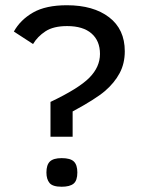

<svg xmlns="http://www.w3.org/2000/svg" viewBox="-20 -710 552 737"><path d="M173.8 -185.1V-318.8Q282.7 -370.6 323.2 -411.9Q363.8 -453.1 363.8 -502.9Q363.8 -553.2 331.3 -581.5Q298.8 -609.9 237.8 -609.9Q185.1 -609.9 154.5 -589.8Q124 -569.8 106.9 -541L33.2 -588.9Q58.1 -633.8 106.9 -661.9Q155.8 -689.9 236.8 -689.9Q338.4 -689.9 398.7 -643.8Q459 -597.7 459 -513.2Q459 -466.3 439.2 -429.2Q419.4 -392.1 383.1 -360.8Q346.7 -329.6 258.8 -282.2V-185.1ZM276.9 -47.9Q276.9 -17.1 262.5 -5.1Q248 6.8 216.8 6.8Q182.1 6.8 170.2 -7.6Q158.2 -22 158.2 -47.9Q158.2 -77.1 171.6 -90.1Q185.1 -103 216.8 -103Q250 -103 263.4 -90.1Q276.9 -77.1 276.9 -47.9Z"/></svg>

Font: ClearSansRegular
Style: Regular
Weight: 400
Foundry: Intel Corporation
Version: Version 1.00